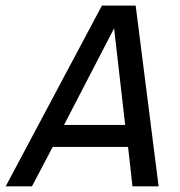

<svg xmlns="http://www.w3.org/2000/svg" viewBox="-65 -658 635 678"><path d="M495.1 0H402.8L387.2 -139.2H121.1L47.9 0H-44.9L294.9 -638.2H414.1ZM377 -216.8 337.9 -558.1 161.1 -216.8Z"/></svg>

Font: Code New Roman
Style: Italic
Weight: 400
Italic angle: -11°
Monospace: yes
Designer: Sam Radian
Foundry: Code New Roman
Version: Version 1.508 October 19, 2014